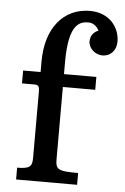

<svg xmlns="http://www.w3.org/2000/svg" viewBox="-55 -831 567 871"><g transform="rotate(5 228.0 -395.5)"><path d="M51.8 0H329.6V-53.7C237.3 -53.7 226.6 -59.6 226.6 -109.4V-436.5H374V-495.1H226.6V-550.8C226.6 -727.5 278.8 -738.3 318.4 -738.3C334.5 -738.3 355.5 -727.1 365.2 -704.6C344.2 -697.8 329.1 -678.7 329.1 -653.8C329.1 -621.1 360.4 -594.7 392.1 -594.7C431.6 -594.7 455.6 -625 455.6 -662.6C455.6 -728 407.7 -791 319.8 -791C200.2 -791 120.1 -696.8 120.1 -543.9V-495.1H40.5V-436.5H95.7C115.7 -436.5 120.1 -430.7 120.1 -405.3V-105C120.1 -66.4 111.3 -53.7 51.8 -53.7Z"/></g></svg>

Font: Arbutus Slab
Style: Regular
Weight: 400
Designer: Karolina Lach
Foundry: Karolina Lach
Version: Version 1.001